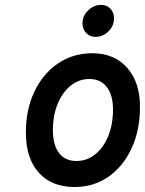

<svg xmlns="http://www.w3.org/2000/svg" viewBox="-20 -736 580 768"><path d="M278.5 12Q186.5 12 135 -45.5Q83.5 -103 83.5 -206.5Q83.5 -298.5 117.8 -370Q152 -441.5 212 -482.2Q272 -523 349.5 -523Q437 -523 488.5 -465Q540 -407 540 -309Q540 -215.5 506.5 -143Q473 -70.5 414 -29.2Q355 12 278.5 12ZM285.5 -92Q328 -92 361 -118.8Q394 -145.5 413 -192Q432 -238.5 432 -298Q432 -356 407 -388Q382 -420 337.5 -420Q295.5 -420 262.5 -393.2Q229.5 -366.5 210.5 -320.2Q191.5 -274 191.5 -215Q191.5 -156.5 216 -124.2Q240.5 -92 285.5 -92ZM361.5 -588.5Q339 -588.5 324.5 -604.2Q310 -620 310 -642Q310 -673 333 -694.8Q356 -716.5 384.5 -716.5Q407.5 -716.5 421.8 -701Q436 -685.5 436 -663Q436 -632 413.5 -610.2Q391 -588.5 361.5 -588.5Z"/></svg>

Font: Overpass SemiBold
Style: Italic
Weight: 600
Italic angle: -10°
Designer: Delve Withrington, Dave Bailey, Thomas Jockin
Foundry: Delve Fonts LLC
Version: Version 4.000